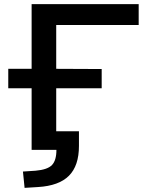

<svg xmlns="http://www.w3.org/2000/svg" viewBox="-20 -725 720 929"><path d="M99 184 91 105 152 101Q210 96 231.5 73.5Q253 51 253 0H133V-298H20V-392H133V-705H651V-604H252V-392L472 -391V-298H252V-90H362V-19Q362 77 313.5 125.5Q265 174 164 180Z"/></svg>

Font: Nunito Sans 7pt SemiExpanded SemiBold
Style: Regular
Weight: 600
Width: 6
Designer: Vernon Adams
Foundry: Vernon Adams
Version: Version 3.101;gftools[0.9.27]